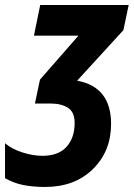

<svg xmlns="http://www.w3.org/2000/svg" viewBox="-32 -734 532 764"><path d="M410 -241Q410 -388 275 -413L459 -614L480 -714H128L103 -592H280L127 -417L107 -322H170Q212 -322 238.5 -305Q265 -288 265 -245Q265 -185 232.5 -149.5Q200 -114 137 -114Q99 -114 57 -127.5Q15 -141 -12 -164V-25Q23 -5 62 2.5Q101 10 147 10Q265 10 337.5 -61Q410 -132 410 -241Z"/></svg>

Font: Noto Sans UI Condensed ExtraBold
Style: Italic
Weight: 800
Width: 3
Designer: Monotype Design Team
Foundry: Monotype Imaging Inc.
Version: 1.001